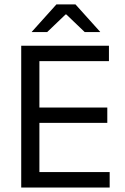

<svg xmlns="http://www.w3.org/2000/svg" viewBox="-20 -845 563 865"><path d="M157.5 0H75.6V-639H157.5ZM474.1 0H100.2V-69.7H474.1ZM463.4 -291.5H122.5V-360.4H463.4ZM470.8 -569.7H99.6V-639H470.8ZM123.2 -701.7 234.1 -825.1H320.1L431.1 -701.7V-700.4H361.8L279 -779.7H275.2L192.4 -700.4H123.2Z"/></svg>

Font: Anek Devanagari Medium
Style: Regular
Weight: 500
Designer: Kailash Malviya (Devanagari) & Yesha Goshar (Latin)
Foundry: Ek Type
Version: Version 1.003